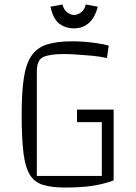

<svg xmlns="http://www.w3.org/2000/svg" viewBox="-20 -825 608 860"><path d="M272 15Q211 15 172.5 3Q134 -9 113.5 -42.5Q93 -76 85 -141Q77 -206 77 -312Q77 -410 86.5 -474Q96 -538 120.5 -574.5Q145 -611 189.5 -625.5Q234 -640 305 -640Q326 -640 355.5 -638Q385 -636 414.5 -631.5Q444 -627 467 -621L459 -565Q428 -572 390.5 -575.5Q353 -579 319.5 -581Q286 -583 266 -583Q204 -583 174.5 -570Q145 -557 145 -505V-37H477L489 -17Q440 1 389.5 8Q339 15 272 15ZM436 -30V-278H325V-334H489V-17ZM312 -698Q273 -698 245.5 -719Q218 -740 206 -795L260 -805Q265 -782 280.5 -770Q296 -758 312 -758Q328 -758 343.5 -770Q359 -782 364 -805L418 -795Q405 -745 377.5 -721.5Q350 -698 312 -698Z"/></svg>

Font: Changa ExtraLight
Style: Regular
Weight: 250
Designer: Eduardo Rodriguez Tunni
Foundry: Eduardo Rodriguez Tunni
Version: Version 3.002; ttfautohint (v1.8.2)